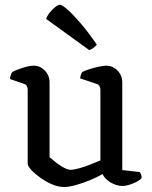

<svg xmlns="http://www.w3.org/2000/svg" viewBox="-20 -773 633 798"><path d="M246 4.2Q222.2 4.2 196 -7Q169.7 -18.3 146.8 -35Q123.9 -51.6 109.5 -67.3Q95.1 -83 95.1 -92.5V-399.9Q95.1 -408.1 91.9 -414.8Q88.7 -421.5 79.5 -424.5L21.2 -444.6Q23 -457.3 25.8 -464.2Q28.7 -471 32 -474Q48.4 -483.1 75.6 -491.6Q102.9 -500 119.3 -500Q147.1 -500 166.6 -479.5Q186 -459 186 -429.8V-119.8Q196.8 -110.1 212.2 -98.1Q227.6 -86 244.5 -76.7Q261.4 -67.3 273.5 -67.3Q286.2 -67.3 308.2 -73.3Q330.2 -79.2 354.3 -88.7Q378.3 -98.1 397.3 -106.4V-399.9Q397.3 -408.1 393.5 -414.9Q389.8 -421.7 380.8 -424.5L313.1 -447.2Q314.4 -457.5 317.1 -464.7Q319.9 -471.8 322.5 -474Q333.2 -479.6 352.1 -485.6Q371 -491.7 390.8 -495.8Q410.5 -500 421.4 -500Q449 -500 468.6 -479.6Q488.2 -459.2 488.2 -429.8V-66.2L561.1 -57.9Q563.4 -54.7 566 -48.2Q568.7 -41.8 568.7 -33.7Q562.7 -25.2 548.2 -17.6Q533.8 -10.1 517.6 -5Q501.4 0 490.3 0Q464.2 0 439.8 -14.7Q415.4 -29.3 406.2 -49.6Q385 -37.1 355.5 -24.8Q326.1 -12.5 296.6 -4.2Q267.1 4.2 246 4.2ZM350.8 -564.8 171.7 -694.4Q176.5 -708 187.2 -721.4Q197.9 -734.9 210 -744.1Q222 -753.3 229 -753.3Q237.8 -753.3 261.1 -732.8Q284.5 -712.2 316.5 -674.7Q348.5 -637.3 382.3 -587.4Q378.5 -582.6 369.8 -575.2Q361.1 -567.8 350.8 -564.8Z"/></svg>

Font: Texturina Medium
Style: Regular
Weight: 500
Designer: Guillermo Torres Carreño
Foundry: Omnibus-Type
Version: Version 1.003